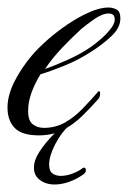

<svg xmlns="http://www.w3.org/2000/svg" viewBox="-28 -354 341 512"><path d="M76 7Q30 7 11 -13Q-8 -33 -8 -67Q-8 -100 10.5 -136.5Q29 -173 57 -206Q74 -226 99 -248Q124 -270 153 -289.5Q182 -309 210.5 -321.5Q239 -334 261 -334Q273 -334 283 -328.5Q293 -323 293 -305Q293 -280 269 -257.5Q245 -235 215 -216Q181 -194 144 -179Q107 -164 80 -156Q65 -132 56 -107Q47 -82 47 -58Q47 -32 59.5 -22.5Q72 -13 89 -13Q120 -13 145.5 -27.5Q171 -42 193 -65Q215 -88 235 -111Q239 -111 239 -105Q239 -96 235 -91Q215 -68 191.5 -45Q168 -22 140 -7.5Q112 7 76 7ZM92 -170Q118 -179 153.5 -195Q189 -211 216 -230Q222 -234 237 -246.5Q252 -259 265 -274.5Q278 -290 278 -302Q278 -318 262 -318Q245 -318 223.5 -303Q202 -288 189 -277Q165 -255 139 -228Q113 -201 92 -170ZM118 138Q93 138 76.5 124.5Q60 111 63 86Q65 66 85.5 38.5Q106 11 133 -13Q136 -15 140.5 -18.5Q145 -22 148 -22Q150 -22 153 -21.5Q156 -21 156 -19Q135 0 119 31Q103 62 103 85Q103 102 112 108.5Q121 115 134 115Q149 115 165 109Q181 103 190 96Q193 93 196 93Q201 93 201 100Q201 107 193 112Q174 125 154.5 131.5Q135 138 118 138Z"/></svg>

Font: Luxurious Script
Style: Regular
Weight: 400
Designer: Robert E. Leuschke
Foundry: Robert E. Leuschke
Version: Version 1.010; ttfautohint (v1.8.3)